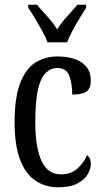

<svg xmlns="http://www.w3.org/2000/svg" viewBox="-20 -786 437 816"><path d="M227 10Q173 10 131 -18Q89 -46 65.5 -107Q42 -168 42 -265Q42 -372 66 -433.5Q90 -495 131 -520.5Q172 -546 223 -546Q291 -546 328.5 -519.5Q366 -493 366 -444Q366 -410 347.5 -397Q329 -384 287 -384Q287 -431 274.5 -464Q262 -497 224 -497Q196 -497 174.5 -476.5Q153 -456 141.5 -406Q130 -356 130 -266Q130 -159 156.5 -102Q183 -45 239 -45Q282 -45 309.5 -70Q337 -95 350 -127Q358 -121 362 -112Q366 -103 366 -89Q366 -68 352.5 -45Q339 -22 308.5 -6Q278 10 227 10ZM182 -606Q174 -629 159 -655.5Q144 -682 128.5 -708Q113 -734 100 -753V-766H137Q158 -741 181.5 -715.5Q205 -690 223 -661Q241 -690 264.5 -715.5Q288 -741 309 -766H346V-753Q334 -734 318 -708Q302 -682 288 -655.5Q274 -629 265 -606Z"/></svg>

Font: Noto Serif Myanmar ExtraCondensed
Style: Regular
Weight: 400
Width: 2
Designer: Ben Mitchell and the Monotype Design Team
Foundry: Monotype Imaging Inc.
Version: Version 2.106; ttfautohint (v1.8.4.7-5d5b)